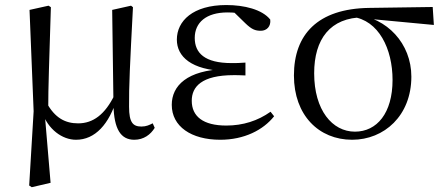

<svg xmlns="http://www.w3.org/2000/svg" viewBox="-20 -551 1797 777"><path d="M98.1 199.8 108.5 206.6 184.7 188.8 161.7 -82.8 175.1 -101.7C175.1 -206.2 179.4 -303.8 185.9 -521.8L176.5 -528L99.5 -510.9L116.1 -100.8ZM523.5 14.6C561.8 14.6 589.6 -6.6 606.1 -33.6L598 -52C584.7 -45.3 571.9 -38.9 552.7 -38.9C518.7 -38.9 502.3 -53.9 502.3 -119.2C501.5 -198.7 506 -290.9 518.1 -521.8L510.3 -528L434 -510.9L439.2 -128.5V-125.3C441.5 -28.7 468.5 14.6 523.5 14.6ZM287.6 14.6C364.9 14.6 421.9 -48.1 454.2 -155.4H456.6L444 -167.6C405.2 -87.7 356.8 -51.8 296.3 -51.8C245 -51.8 202.1 -72.7 167.8 -136.8L148.5 -96.8H150.7C174.1 -27.9 231.5 14.6 287.6 14.6Z M871.3 14.6C967.9 14.6 1044.8 -24.4 1089.3 -80.5L1074.9 -98.8C1023.3 -62.1 963.4 -42.9 895.6 -42.9C802.1 -42.9 756 -79.9 756 -143.3C756 -199.8 795.7 -246.9 926.6 -246.9C937.2 -246.9 947.2 -246.9 973.3 -245.7V-297.7C948.9 -295.7 933.5 -295.7 917.2 -295.7C808.1 -295.7 768.1 -336.6 768.1 -397.6C768.1 -459.9 814.7 -500.7 900.7 -500.7C926.9 -500.7 946.4 -498.1 981 -491.9L971.7 -511.5L915.6 -512.6L972.9 -456.8C998.7 -431.9 1013 -426.5 1035.6 -426.5C1059.3 -426.5 1077 -444 1073.6 -471.9C1040.9 -512.9 968.1 -530.6 895.8 -530.6C760.5 -530.6 695.7 -465.9 695.7 -390.7C695.7 -321.8 754.4 -267.8 891.7 -263.4V-271.6C736.9 -267.2 675.1 -203.8 675.1 -126.7C675.1 -39.4 753.8 14.6 871.3 14.6Z M1405 14.6C1534.7 14.6 1644.7 -82.8 1644.7 -240.9C1644.7 -375.3 1545.8 -479.5 1418 -492L1404.6 -483C1512.7 -469.8 1568.6 -352.9 1568.6 -227.7C1568.6 -93.1 1505.2 -18.2 1416.4 -18.2C1324.7 -18.2 1251.4 -105.3 1251.4 -254.5C1251.4 -391.9 1315.6 -480.5 1452.2 -481L1469.1 -475.1L1735.8 -450L1731.1 -522.7L1473.8 -519C1265.2 -516 1169.5 -411.2 1169.5 -245.6C1169.5 -84.4 1270.5 14.6 1405 14.6Z"/></svg>

Font: Source Han Serif TW VF
Style: Regular
Weight: 250
Designer: Ryoko NISHIZUKA 西塚涼子 (kana & ideographs); Frank Grießhammer (Latin, Greek & Cyrillic); Wenlong ZHANG 张文龙 (bopomofo); San
Foundry: Adobe
Version: Version 2.002;hotconv 1.1.0;makeotfexe 2.6.0